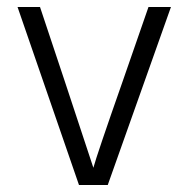

<svg xmlns="http://www.w3.org/2000/svg" viewBox="-20 -527 537 547"><path d="M287 0H205L30 -507H94L165 -294L246 -49Q256 -86 329 -294L403 -507H467Z"/></svg>

Font: Hind Siliguri Light
Style: Regular
Weight: 300
Designer: Jyotish Sonowal
Foundry: Indian Type Foundry
Version: Version 1.001;PS 1.0;hotconv 1.0.86;makeotf.lib2.5.63406; tt